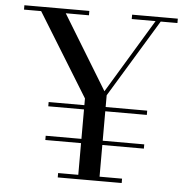

<svg xmlns="http://www.w3.org/2000/svg" viewBox="-53 -802 840 854"><g transform="rotate(5 367.0 -375.0)"><path d="M326 0V-360.5L86 -750H196L409.5 -400L619.5 -748H642.5L421 -383V0ZM236 0V-19.5H521.5V0ZM166.5 -161V-180H606.5V-161ZM166.5 -311.5V-330.5H606.5V-311.5ZM21.5 -730.5V-750H311.5V-730.5ZM502.5 -730.5V-750H706.5V-730.5Z"/></g></svg>

Font: Bodoni Moda SC 11pt
Style: Regular
Weight: 400
Version: Version 2.005